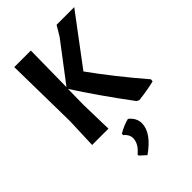

<svg xmlns="http://www.w3.org/2000/svg" viewBox="-265 -748 1123 1123"><g transform="rotate(-45 296.5 -186.5)"><path d="M215 -644 211 -345 391 -582 428 -644H574L346 -340Q453 -191 593 -28L591 -13Q535 1 459 10L443 2Q301 -189 210 -332L208 -204L213 0H78L85 -192L78 -644ZM334 40Q374 72 374 116Q374 194 265 271L227 237L226 228Q276 187 276 141Q276 111 247 87V77Q290 51 334 40Z"/></g></svg>

Font: Alegreya Sans SC
Style: Bold
Weight: 700
Designer: Juan Pablo del Peral
Foundry: Huerta Tipografica
Version: Version 2.007